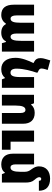

<svg xmlns="http://www.w3.org/2000/svg" viewBox="1089 -1893 814 3032"><g transform="rotate(90 1496.0 -377.0)"><path d="M217 10C276 10 325 -18 351 -62H362C385 -19 427 10 496 10C560 10 610 -15 633 -64H643L662 0H795V-508H625V-304C625 -190 608 -137 560 -137C526 -137 509 -173 509 -239V-508H339V-293C339 -188 322 -137 274 -137C240 -137 223 -173 223 -239V-508H54V-189C54 -57 108 10 217 10Z M1127 -563 1107 -573C1069 -590 1062 -603 1062 -628C1062 -646 1068 -668 1075 -692L1085 -723L934 -764L913 -694C905 -669 898 -641 898 -608C898 -559 915 -531 957 -509L976 -499C936 -418 893 -312 893 -216C893 -70 962 10 1072 10C1135 10 1177 -10 1209 -48H1214L1233 0H1367V-508H1197V-292C1197 -174 1174 -136 1127 -136C1087 -136 1064 -167 1064 -231C1064 -347 1101 -471 1127 -547Z M1477 0H1647V-219C1647 -321 1668 -372 1715 -372C1748 -372 1764 -344 1764 -298V0H1934V-336C1934 -453 1872 -518 1763 -518C1704 -518 1660 -498 1634 -460H1629L1611 -507H1477ZM2042 0H2345V-137H2217V-508H2042Z M2863 -365C2863 -438 2853 -476 2821 -513C2795 -543 2778 -566 2778 -590C2778 -608 2787 -621 2805 -621C2826 -621 2835 -610 2835 -584H2992C2992 -699 2926 -761 2803 -761C2687 -761 2607 -702 2607 -584C2607 -547 2621 -510 2654 -466C2683 -428 2693 -400 2693 -358V-292C2693 -187 2672 -136 2625 -136C2592 -136 2576 -165 2576 -213V-508H2407V-172C2407 -55 2468 10 2578 10C2636 10 2681 -10 2706 -48H2711L2730 0H2863Z"/></g></svg>

Font: Noto Sans Armenian Condensed Black
Style: Regular
Weight: 900
Width: 3
Designer: Monotype Design Team
Foundry: Monotype Imaging Inc.
Version: Version 2.008